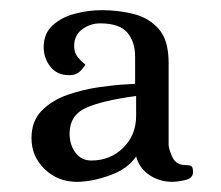

<svg xmlns="http://www.w3.org/2000/svg" viewBox="-20 -653 436 378"><path d="M131 -295Q94 -295 68 -320Q42 -345 42 -381Q42 -415 62.5 -435.5Q83 -456 113.5 -466.5Q144 -477 176 -481.5Q208 -486 230 -487L246 -488V-541Q246 -571 230.5 -589Q215 -607 177 -607Q158 -607 142 -595.5Q126 -584 126 -562Q126 -549 133.5 -540Q141 -531 148 -526Q148 -524 139.5 -514.5Q131 -505 116 -505Q92 -505 79 -522Q66 -539 66 -560Q66 -587 83.5 -603Q101 -619 127.5 -626Q154 -633 181 -633Q213 -633 243 -625.5Q273 -618 292.5 -596Q312 -574 312 -529V-367Q313 -357 320 -342.5Q327 -328 346 -328Q353 -328 356.5 -326Q360 -324 360 -314Q360 -302 344.5 -298.5Q329 -295 319 -295Q294 -295 274 -308.5Q254 -322 248 -345Q231 -320 195.5 -307.5Q160 -295 131 -295ZM160 -337Q197 -337 222.5 -362Q248 -387 248 -425V-464Q181 -455 149 -440.5Q117 -426 117 -390Q117 -368 128.5 -352.5Q140 -337 160 -337Z"/></svg>

Font: Alice
Style: Regular
Weight: 400
Designer: Ksenia Yerulevich
Foundry: Cyreal (http://www.cyreal.org/)
Version: Version 2.003; ttfautohint (v1.8.3)